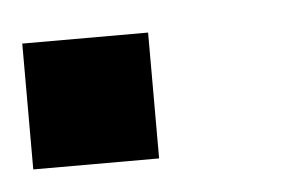

<svg xmlns="http://www.w3.org/2000/svg" viewBox="-27 -157 303 190"><g transform="rotate(-5 125.0 -62.5)"><path d="M0 -125H125V0H0Z"/></g></svg>

Font: CraftyPE
Style: Regular
Weight: 400
Designer: Erek Butcher
Foundry: Haunted Coop
Version: Version 0.018;April 4, 2024;FontCreator 15.0.0.2962 64-bit